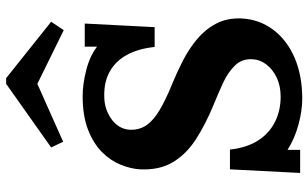

<svg xmlns="http://www.w3.org/2000/svg" viewBox="-214 -798 1027 640"><g transform="rotate(-90 300.0 -477.5)"><path d="M291 16Q252 16 205.5 3.5Q159 -9 121 -33V9H44L56 -225H122Q128 -169 152 -131.5Q176 -94 214 -75Q252 -56 298 -56Q334 -56 361.5 -69Q389 -82 405.5 -103.5Q422 -125 423 -150Q425 -185 402 -208.5Q379 -232 343 -248.5Q307 -265 270 -280Q207 -306 157 -338Q107 -370 80 -415Q53 -460 56 -525Q58 -556 71.5 -589.5Q85 -623 113.5 -651.5Q142 -680 188 -698Q234 -716 300 -716Q340 -716 387 -704Q434 -692 465 -668V-709H542L530 -476H464Q458 -532 437 -569.5Q416 -607 381.5 -626Q347 -645 300 -644Q257 -644 223.5 -620Q190 -596 188 -558Q187 -527 203 -503.5Q219 -480 253.5 -459.5Q288 -439 342 -417Q379 -402 418 -382Q457 -362 489.5 -335Q522 -308 541.5 -271.5Q561 -235 559 -186Q556 -127 521.5 -81Q487 -35 428 -9.5Q369 16 291 16ZM520 -779 341 -867 148 -781 129 -821 341 -971H360L548 -821Z"/></g></svg>

Font: Lora
Style: Bold Italic
Weight: 700
Italic angle: -3°
Designer: Olga Karpushina, Alexei Vanyashin (Cyrillic)
Foundry: Cyreal
Version: Version 3.004